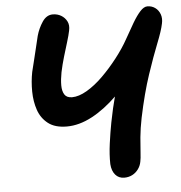

<svg xmlns="http://www.w3.org/2000/svg" viewBox="-52 -761 774 823"><g transform="rotate(-5 335.0 -350.0)"><path d="M450 12Q426 12 411.5 -5Q397 -22 395 -51Q394 -92 400.5 -139.5Q407 -187 415 -229Q427 -291 441 -342Q455 -393 471 -437.5Q487 -482 505 -522L539 -457Q494 -391 441 -339Q388 -287 332.5 -257.5Q277 -228 224 -228Q173 -228 143.5 -251Q114 -274 101.5 -310.5Q89 -347 88.5 -390Q88 -433 96 -474Q102 -497 108 -522.5Q114 -548 120.5 -574Q127 -600 133 -626Q142 -658 160 -685Q178 -712 205 -712Q225 -712 241 -702.5Q257 -693 265.5 -676.5Q274 -660 269 -637Q265 -617 256 -588Q247 -559 237.5 -527Q228 -495 221 -462Q215 -431 215 -406Q215 -381 224.5 -366Q234 -351 257 -351Q286 -351 321 -371.5Q356 -392 390.5 -426Q425 -460 456.5 -500.5Q488 -541 509 -579Q530 -617 547.5 -646.5Q565 -676 581 -693.5Q597 -711 612 -711Q631 -711 645.5 -700.5Q660 -690 666.5 -672Q673 -654 668 -632Q662 -602 641 -549.5Q620 -497 594 -419.5Q568 -342 546 -237Q537 -192 533.5 -154.5Q530 -117 528.5 -90Q527 -63 524 -50Q521 -33 510.5 -18.5Q500 -4 484.5 4Q469 12 450 12Z"/></g></svg>

Font: Shantell Sans SemiBold
Style: Italic
Weight: 600
Italic angle: -11°
Designer: Stephen Nixon, Anya Danilova, Shantell Martin
Foundry: Arrow Type
Version: Version 1.011;[c5ecc13dd]